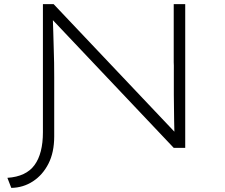

<svg xmlns="http://www.w3.org/2000/svg" viewBox="-20 -720 1097 935"><path d="M35 195 16 146Q107 140 148 84Q189 28 189 -76V-700H241L846 -61L831 -30Q829 -72 828 -133.5Q827 -195 826.5 -257.5Q826 -320 826.5 -365Q827 -410 826 -417V-700H882V0H826L225 -635L236 -668Q236 -651 237.5 -623.5Q239 -596 239.5 -561.5Q240 -527 241.5 -489.5Q243 -452 243.5 -414.5Q244 -377 244 -344V-56Q244 22 216 77Q188 132 140.5 163Q93 194 35 195Z"/></svg>

Font: Lexend Tera ExtraLight
Style: Regular
Weight: 250
Designer: Bonnie Shaver-Troup, Thomas Jockin
Foundry: Lexend
Version: Version 1.007